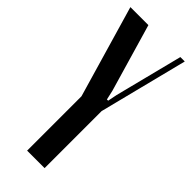

<svg xmlns="http://www.w3.org/2000/svg" viewBox="-238 -734 769 769"><g transform="rotate(45 146.0 -349.5)"><path d="M178 -411 187 -371H194L202 -411L275 -699H300L205 -323V0H106V-308L-8 -699H94Z"/></g></svg>

Font: Moniqa Narrow Heading
Style: Bold
Weight: 700
Width: 4
Designer: Rajesh Rajput
Foundry: Rajesh Rajput
Version: Version 1.000